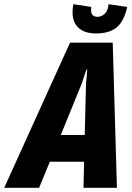

<svg xmlns="http://www.w3.org/2000/svg" viewBox="-79 -893 629 913"><path d="M318 0 321 -124H158L107 0H-59L254 -690H457L477 0ZM324 -251 330 -494 336 -562H332L309 -494L210 -251ZM266 -834Q266 -854 270 -873L355 -860Q354 -854 354 -845Q354 -813 385 -813Q404 -813 419.5 -828Q435 -843 437 -873L526 -860Q511 -792 476 -763Q441 -734 378 -734Q323 -734 294.5 -760.5Q266 -787 266 -834Z"/></svg>

Font: Decalotype ExtraBold Italic
Style: Regular
Weight: 800
Italic angle: -12°
Designer: Alfredo Marco Pradil
Foundry: Alfredo Marco Pradil
Version: Version 1.0